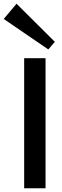

<svg xmlns="http://www.w3.org/2000/svg" viewBox="-59 -1013 336 1033"><path d="M71 0V-700H186V0ZM201 -747 -39 -911 30 -993 236 -788Z"/></svg>

Font: Zen Kaku Gothic Antique
Style: Bold
Weight: 700
Designer: Yoshimichi Ohira
Foundry: Positype
Version: Version 1.001